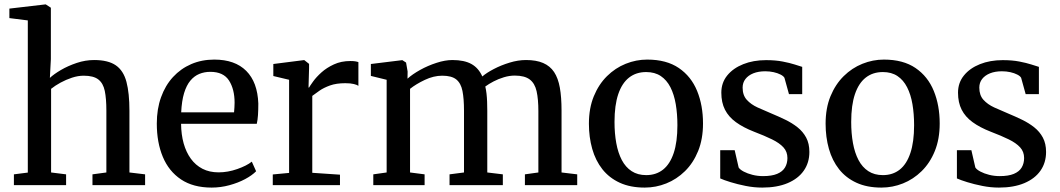

<svg xmlns="http://www.w3.org/2000/svg" viewBox="-20 -839 4801 870"><path d="M106 -57V-746.5L22.5 -757V-800L185 -819H187.5L210.5 -804V-571L206 -486Q224 -503 256 -521.8Q288 -540.5 327.5 -553.8Q367 -567 406.5 -567Q470 -567 504.8 -543Q539.5 -519 553 -468Q566.5 -417 566.5 -337V-57.5L637.5 -49V0H399V-49L462 -57.5V-337.5Q462 -392 454.8 -427Q447.5 -462 425.5 -479Q403.5 -496 359.5 -496Q333.5 -496 306.2 -487Q279 -478 254.2 -464.5Q229.5 -451 211.5 -436.5V-57.5L279.5 -49V0H43V-49Z M939 11Q855.5 11 800.2 -26Q745 -63 717.8 -128.2Q690.5 -193.5 690.5 -279Q690.5 -345 709.8 -398.5Q729 -452 764 -490Q799 -528 846.5 -548.5Q894 -569 951 -569Q1044.5 -569 1095.8 -517.8Q1147 -466.5 1150.5 -370Q1150.5 -340 1149 -317.5Q1147.5 -295 1143.5 -278H800.5Q801 -229.5 812.2 -189.2Q823.5 -149 844.8 -119.8Q866 -90.5 897.5 -74.2Q929 -58 970.5 -58Q1012.5 -58 1055.2 -73Q1098 -88 1121 -106.5L1140.5 -63Q1122.5 -44.5 1090.8 -27.5Q1059 -10.5 1019.5 0.2Q980 11 939 11ZM801 -330H1040.5Q1041.5 -339 1042.2 -351.5Q1043 -364 1043 -373.5Q1043 -434.5 1017.8 -474Q992.5 -513.5 933 -513.5Q906 -513.5 883 -504Q860 -494.5 842.5 -473.5Q825 -452.5 814.2 -417.2Q803.5 -382 801 -330Z M1216 0V-48.5L1290 -55.5V-477.5L1218.5 -494.5V-549L1356 -566.5H1359L1380.5 -549.5V-530.5L1378 -442.5H1380.5Q1385 -450.5 1399 -470Q1413 -489.5 1436.5 -510.8Q1460 -532 1493 -547.2Q1526 -562.5 1567.5 -562.5Q1582 -562.5 1590.5 -561Q1599 -559.5 1604 -557.5V-450Q1598.5 -454.5 1583.5 -458.2Q1568.5 -462 1544.5 -462Q1504 -462 1475.5 -451.8Q1447 -441.5 1427.8 -428.2Q1408.5 -415 1395 -404.5V-56L1520.5 -47.5V0Z M1671.5 0V-49L1732 -57.5V-477.5L1660.5 -495V-549L1803 -566.5L1820 -555.5L1827 -515L1826.5 -482.5Q1848.5 -502.5 1883.5 -522Q1918.5 -541.5 1957.8 -554.2Q1997 -567 2030 -567Q2083.5 -567 2116 -549Q2148.5 -531 2165.5 -492.5Q2184.5 -509 2217.5 -526.2Q2250.5 -543.5 2289 -555.2Q2327.5 -567 2363.5 -567Q2410 -567 2441.2 -553.5Q2472.5 -540 2490.8 -512.5Q2509 -485 2516.8 -441.8Q2524.5 -398.5 2524.5 -338.5V-57.5L2595.5 -49V0H2358.5V-49L2419.5 -57.5V-335.5Q2419.5 -389.5 2411.5 -425.5Q2403.5 -461.5 2380.2 -479Q2357 -496.5 2312.5 -496.5Q2288.5 -496.5 2263.5 -489Q2238.5 -481.5 2216.5 -470Q2194.5 -458.5 2179 -447Q2182.5 -432 2184.5 -414.8Q2186.5 -397.5 2187.2 -378.2Q2188 -359 2188 -337V-57.5L2258.5 -49V0H2017V-49L2082.5 -57.5V-337.5Q2082.5 -392 2075.5 -427Q2068.5 -462 2047.5 -479Q2026.5 -496 1984 -496Q1945 -496 1905 -477Q1865 -458 1838 -436.5V-57.5L1904 -49V0Z M2648.5 -278.5Q2648.5 -349 2670.8 -403Q2693 -457 2730.5 -494Q2768 -531 2815.2 -550Q2862.5 -569 2912.5 -569Q3000 -569 3056 -530.8Q3112 -492.5 3138.8 -427Q3165.5 -361.5 3165.5 -279.5Q3165.5 -209 3143.5 -154.8Q3121.5 -100.5 3083.8 -63.5Q3046 -26.5 2999 -7.8Q2952 11 2901.5 11Q2836 11 2788.2 -11Q2740.5 -33 2709.5 -72.2Q2678.5 -111.5 2663.5 -164.5Q2648.5 -217.5 2648.5 -278.5ZM2908 -45.5Q2953 -45.5 2984.5 -70.5Q3016 -95.5 3032.8 -145.8Q3049.5 -196 3049.5 -271.5Q3049.5 -323 3042 -367Q3034.5 -411 3017.8 -443.8Q3001 -476.5 2974 -494.5Q2947 -512.5 2908 -512.5Q2862.5 -512.5 2830.5 -487.5Q2798.5 -462.5 2781.5 -412.5Q2764.5 -362.5 2764.5 -286.5Q2764.5 -234.5 2772.5 -190.5Q2780.5 -146.5 2797.5 -114Q2814.5 -81.5 2842 -63.5Q2869.5 -45.5 2908 -45.5Z M3434 11Q3396.5 11 3359 3.5Q3321.5 -4 3290.8 -13.5Q3260 -23 3243.5 -30.5V-158.5H3309L3327 -80Q3333 -70.5 3350 -61.5Q3367 -52.5 3389.8 -46.8Q3412.5 -41 3437.5 -41Q3477 -41 3501.5 -51.2Q3526 -61.5 3537 -80Q3548 -98.5 3548 -123Q3548 -151.5 3530 -171.2Q3512 -191 3478.2 -207.5Q3444.5 -224 3396 -242.5Q3347.5 -261.5 3314.5 -285.5Q3281.5 -309.5 3265 -342Q3248.5 -374.5 3248.5 -419Q3248.5 -464 3275.2 -497Q3302 -530 3347.8 -548.2Q3393.5 -566.5 3451 -566.5Q3494 -566.5 3526.2 -560.2Q3558.5 -554 3580.8 -546.8Q3603 -539.5 3615 -536V-412.5H3555L3534.5 -486.5Q3530 -494.5 3516.8 -501.2Q3503.5 -508 3485.5 -512Q3467.5 -516 3447.5 -516Q3416.5 -516 3393.5 -506.8Q3370.5 -497.5 3357.8 -481Q3345 -464.5 3345 -442Q3345 -407.5 3363.8 -386.8Q3382.5 -366 3412.5 -352.2Q3442.5 -338.5 3475 -325Q3507.5 -311.5 3538.5 -296.5Q3569.5 -281.5 3594 -262Q3618.5 -242.5 3633 -215.5Q3647.5 -188.5 3647.5 -150.5Q3647.5 -102 3622.2 -65.8Q3597 -29.5 3549 -9.2Q3501 11 3434 11Z M3721 -278.5Q3721 -349 3743.2 -403Q3765.5 -457 3803 -494Q3840.5 -531 3887.8 -550Q3935 -569 3985 -569Q4072.5 -569 4128.5 -530.8Q4184.5 -492.5 4211.2 -427Q4238 -361.5 4238 -279.5Q4238 -209 4216 -154.8Q4194 -100.5 4156.2 -63.5Q4118.5 -26.5 4071.5 -7.8Q4024.5 11 3974 11Q3908.5 11 3860.8 -11Q3813 -33 3782 -72.2Q3751 -111.5 3736 -164.5Q3721 -217.5 3721 -278.5ZM3980.5 -45.5Q4025.5 -45.5 4057 -70.5Q4088.5 -95.5 4105.2 -145.8Q4122 -196 4122 -271.5Q4122 -323 4114.5 -367Q4107 -411 4090.2 -443.8Q4073.5 -476.5 4046.5 -494.5Q4019.5 -512.5 3980.5 -512.5Q3935 -512.5 3903 -487.5Q3871 -462.5 3854 -412.5Q3837 -362.5 3837 -286.5Q3837 -234.5 3845 -190.5Q3853 -146.5 3870 -114Q3887 -81.5 3914.5 -63.5Q3942 -45.5 3980.5 -45.5Z M4506.5 11Q4469 11 4431.5 3.5Q4394 -4 4363.2 -13.5Q4332.5 -23 4316 -30.5V-158.5H4381.5L4399.5 -80Q4405.5 -70.5 4422.5 -61.5Q4439.5 -52.5 4462.2 -46.8Q4485 -41 4510 -41Q4549.5 -41 4574 -51.2Q4598.5 -61.5 4609.5 -80Q4620.5 -98.5 4620.5 -123Q4620.5 -151.5 4602.5 -171.2Q4584.5 -191 4550.8 -207.5Q4517 -224 4468.5 -242.5Q4420 -261.5 4387 -285.5Q4354 -309.5 4337.5 -342Q4321 -374.5 4321 -419Q4321 -464 4347.8 -497Q4374.5 -530 4420.2 -548.2Q4466 -566.5 4523.5 -566.5Q4566.5 -566.5 4598.8 -560.2Q4631 -554 4653.2 -546.8Q4675.5 -539.5 4687.5 -536V-412.5H4627.5L4607 -486.5Q4602.5 -494.5 4589.2 -501.2Q4576 -508 4558 -512Q4540 -516 4520 -516Q4489 -516 4466 -506.8Q4443 -497.5 4430.2 -481Q4417.5 -464.5 4417.5 -442Q4417.5 -407.5 4436.2 -386.8Q4455 -366 4485 -352.2Q4515 -338.5 4547.5 -325Q4580 -311.5 4611 -296.5Q4642 -281.5 4666.5 -262Q4691 -242.5 4705.5 -215.5Q4720 -188.5 4720 -150.5Q4720 -102 4694.8 -65.8Q4669.5 -29.5 4621.5 -9.2Q4573.5 11 4506.5 11Z"/></svg>

Font: Merriweather 20pt
Style: Regular
Weight: 400
Version: Version 2.100